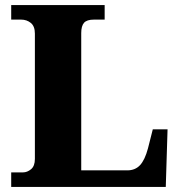

<svg xmlns="http://www.w3.org/2000/svg" viewBox="-20 -734 707 754"><path d="M24 0V-57H70Q87 -57 102 -69.5Q117 -82 117 -110V-602Q117 -631 101 -644Q85 -657 63 -657H24V-714H391V-657H349Q321 -657 310 -644.5Q299 -632 299 -604V-65H480Q511 -65 530 -85.5Q549 -106 561 -151L580 -226H638L631 0Z"/></svg>

Font: Noto Serif ExtraBold
Style: Regular
Weight: 800
Designer: Monotype Design Team
Foundry: Monotype Imaging Inc.
Version: Version 2.014